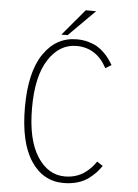

<svg xmlns="http://www.w3.org/2000/svg" viewBox="-58 -899 686 954"><g transform="rotate(5 285.0 -422.0)"><path d="M220.5 -722.5 330.5 -853.5H382.5L251.5 -722.5ZM295 11Q192.5 11 132 -80.8Q71.5 -172.5 71.5 -348Q71.5 -523 134 -614.5Q196.5 -706 299.5 -706Q329.5 -706 355.8 -698.8Q382 -691.5 400 -681.2Q418 -671 434.8 -654.8Q451.5 -638.5 461.2 -625Q471 -611.5 482 -593.5L452.5 -575.5Q400.5 -673 300.5 -673Q216 -673 161.5 -589.2Q107 -505.5 107 -348Q107 -190 160.8 -106Q214.5 -22 299 -22Q328 -22 353.8 -30.2Q379.5 -38.5 398.2 -52.5Q417 -66.5 429.8 -80.2Q442.5 -94 452.5 -109.5L482 -90.5Q469 -71.5 455 -56.5Q441 -41.5 418.8 -24.8Q396.5 -8 364.8 1.5Q333 11 295 11Z"/></g></svg>

Font: League Mono Narrow Thin
Style: Regular
Weight: 100
Width: 3
Designer: Tyler Finck
Foundry: The League of Moveable Type / Tyler Finck
Version: Version 2.210